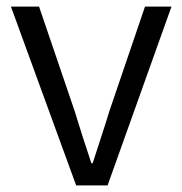

<svg xmlns="http://www.w3.org/2000/svg" viewBox="-20 -560 551 580"><path d="M210 0H305L498 -540H418L311 -226C295 -173 276 -118 260 -67H256C239 -118 221 -173 205 -226L98 -540H13Z"/></svg>

Font: Noto Sans CJK JP DemiLight
Style: Regular
Weight: 350
Designer: Ryoko NISHIZUKA (kana & ideographs); Paul D. Hunt (Latin, Greek & Cyrillic); Wenlong ZHANG (bopomofo); Sandoll Communica
Foundry: Adobe Systems Incorporated
Version: Version 1.004;PS 1.004;hotconv 1.0.82;makeotf.lib2.5.63406